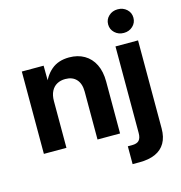

<svg xmlns="http://www.w3.org/2000/svg" viewBox="-133 -868 1125 1192"><g transform="rotate(-15 429.5 -272.5)"><path d="M201.2 -299.8V0H56.2V-529.3H196.3L197.3 -394H179.7Q202.6 -462.4 247.3 -500.2Q292 -538.1 361.8 -538.1Q417.5 -538.1 459 -513.9Q500.5 -489.7 523.2 -444.1Q545.9 -398.4 545.9 -333.5V0H400.9V-307.6Q400.9 -358.9 375.5 -386.7Q350.1 -414.6 304.2 -414.6Q273.9 -414.6 250.7 -401.9Q227.5 -389.2 214.4 -363.5Q201.2 -337.9 201.2 -299.8ZM658.2 -529.3H803.2V36.6Q803.2 92.3 781.5 129.6Q759.8 167 718.3 185.5Q676.8 204.1 616.7 204.1H571.8V89.4H598.6Q630.9 89.4 644.5 74.2Q658.2 59.1 658.2 26.9ZM731 -596.7Q696.3 -596.7 672.9 -618.7Q649.4 -640.6 649.4 -672.9Q649.4 -705.1 672.9 -726.8Q696.3 -748.5 730.5 -748.5Q765.1 -748.5 788.6 -726.8Q812 -705.1 812 -672.9Q812 -640.6 788.6 -618.7Q765.1 -596.7 731 -596.7Z"/></g></svg>

Font: Inter 24pt
Style: Bold
Weight: 700
Designer: Rasmus Andersson
Foundry: rsms
Version: Version 4.001;git-66647c0bb